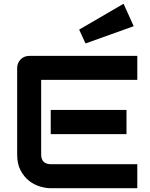

<svg xmlns="http://www.w3.org/2000/svg" viewBox="-20 -996 795 1016"><path d="M649.4 -286.1H248.5V-414.1H649.4ZM706.5 0H248.5Q222.2 0 190.9 -9.3Q159.7 -18.6 133.1 -39.8Q106.4 -61 88.6 -95Q70.8 -128.9 70.8 -178.2V-636.2Q70.8 -649.4 75.7 -661.1Q80.6 -672.9 89.1 -681.6Q97.7 -690.4 109.4 -695.3Q121.1 -700.2 134.8 -700.2H706.5V-573.2H197.8V-178.2Q197.8 -153.3 210.9 -140.1Q224.1 -127 249.5 -127H706.5ZM687.5 -857.4 432.6 -766.1 398.9 -839.4 633.8 -976.1Z"/></svg>

Font: Audiowide
Style: Regular
Weight: 400
Version: Version 1.003